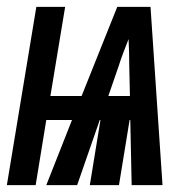

<svg xmlns="http://www.w3.org/2000/svg" viewBox="-48 -540 568 560"><path d="M-28 0 58 -520H142L99 -260H190L294 -520H391L426 0H336L332 -190H330L299 0H214L245 -190H243L177 0H87L162 -190H87L56 0ZM331 -260 329 -347Q329 -366 328.5 -386Q328 -406 327 -426Q319 -406 311.5 -386Q304 -366 298 -347L268 -260Z"/></svg>

Font: Iosevka SS18 Heavy
Style: Italic
Weight: 900
Italic angle: -9°
Monospace: yes
Designer: Belleve Invis
Foundry: Belleve Invis
Version: Version 25.1.1; ttfautohint (v1.8.4)